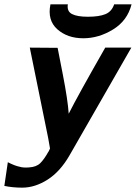

<svg xmlns="http://www.w3.org/2000/svg" viewBox="-21 -691 625 883"><path d="M211 -671H291Q286 -639 310 -626.5Q334 -614 383 -614Q435 -614 464 -626Q493 -638 504 -671H584Q565 -596 499 -555.5Q433 -515 362 -515Q289 -515 242.5 -556.5Q196 -598 211 -671ZM116 -472Q137 -472 179.5 -471.5Q222 -471 244 -471L268 -348Q291 -230 295 -168Q335 -248 463 -472H583L299 23Q256 98 198 135Q140 172 81 172Q37 172 -1 164L15 55Q48 72 70 76Q85 81 112 79Q146 77 164 59.5Q182 42 202 6V7Q207 -3 209 -8Q208 -16 204.5 -34Q201 -52 200 -59Z"/></svg>

Font: Coval
Style: ExtraBold Italic
Weight: 800
Foundry: Context Ltd
Version: Version 001.000